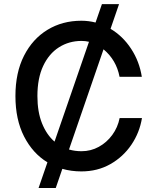

<svg xmlns="http://www.w3.org/2000/svg" viewBox="-20 -840 775 952"><path d="M171.2 92.3 215.2 -35.2Q142.4 -79.2 99.4 -163.2Q56.5 -247.2 56.5 -363.6Q56.5 -480.1 99.1 -563.7Q141.7 -647.4 215.6 -692.3Q289.4 -737.2 383.5 -737.2Q419.4 -737.2 453.8 -728.3L485.4 -819.6H570.3L528.1 -697.1Q589.1 -660.9 630.1 -598.2Q671.2 -535.5 683.2 -459.2H572.8Q556.8 -542.6 493.3 -595.5L322.1 -98.7Q351.6 -90.2 384.2 -90.2Q430.4 -90.2 469.8 -111.9Q509.2 -133.5 536.6 -170.8Q563.9 -208.1 573.2 -254.6H683.9Q672.2 -182.5 631.4 -122.3Q590.6 -62.1 527 -26.1Q463.4 9.9 383.5 9.9Q333.8 9.9 289.1 -2.8L256.4 92.3ZM250.4 -137.8 421.2 -632.8Q403.1 -637.1 384.6 -637.1Q322.1 -637.1 272.4 -605.5Q222.7 -573.9 194.1 -513Q165.5 -452.1 165.5 -363.6Q165.5 -285.2 188.4 -228.3Q211.3 -171.5 250.4 -137.8Z"/></svg>

Font: Inter Zeller Medium
Style: Regular
Weight: 500
Designer: Rasmus Andersson; Joe Bland
Foundry: zeller
Version: Version 3.015;git-dec3a8cb1